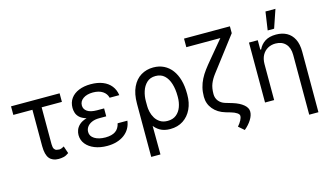

<svg xmlns="http://www.w3.org/2000/svg" viewBox="-105 -1128 2900 1689"><g transform="rotate(-15 1345.0 -283.5)"><path d="M457 -545.9V-467.8H14.6V-545.9ZM188.5 -545.9H272.5V-131.8Q272.9 -101.1 281.7 -88.1Q290.5 -75.2 303.2 -72.5Q315.9 -69.8 327.1 -69.3Q339.8 -69.8 351.6 -75Q363.3 -80.1 371.1 -85L393.6 -18.6Q369.1 -0.5 346.9 4.6Q324.7 9.8 300.8 9.8Q245.6 9.8 217.3 -23.9Q189 -57.6 188.5 -136.7Z M727.5 -284.2H800.8V-244.1H736.3Q697.8 -244.1 669.7 -231.9Q641.6 -219.7 626.5 -199Q611.3 -178.2 611.3 -152.3Q610.8 -113.8 648.2 -90.3Q685.5 -66.9 747.1 -66.4Q806.6 -66.9 839.1 -89.6Q871.6 -112.3 881.8 -159.2H970.7Q965.8 -120.6 948 -89.6Q930.2 -58.6 900.6 -36.4Q871.1 -14.2 831.3 -2.2Q791.5 9.8 743.2 9.8Q679.7 9.8 629.9 -10Q580.1 -29.8 551.5 -65.2Q522.9 -100.6 522.5 -147.5Q522.5 -169.4 531 -193.1Q539.6 -216.8 561.5 -237.5Q583.5 -258.3 623.8 -271.2Q664.1 -284.2 727.5 -284.2ZM800.8 -261.7H727.5Q665 -261.7 626.5 -273.7Q587.9 -285.6 567.6 -304.9Q547.4 -324.2 540.3 -347.2Q533.2 -370.1 533.2 -391.6Q533.2 -442.4 559.3 -478.3Q585.4 -514.2 632.3 -533.4Q679.2 -552.7 741.2 -552.7Q803.7 -552.7 850.3 -533.9Q897 -515.1 925 -479.7Q953.1 -444.3 960 -394.5H872.1Q863.3 -432.1 829.8 -454.6Q796.4 -477.1 741.2 -477.5Q685.1 -477.1 651.6 -453.4Q618.2 -429.7 618.2 -391.6Q618.2 -357.9 647.5 -337.4Q676.8 -316.9 736.3 -316.4H800.8Z M1090.8 203.1V-280.3Q1090.8 -371.6 1119.6 -432.1Q1148.4 -492.7 1198.2 -522.7Q1248 -552.7 1310.5 -552.7Q1364.3 -552.7 1406.7 -531.5Q1449.2 -510.3 1478.8 -470.9Q1508.3 -431.6 1523.7 -376.7Q1539.1 -321.8 1539.1 -253.9V-244.1Q1539.6 -170.4 1512.5 -113Q1485.4 -55.7 1435.5 -22.9Q1385.7 9.8 1317.4 9.8Q1262.2 9.8 1224.4 -12.2Q1186.5 -34.2 1160.9 -74.7Q1135.3 -115.2 1116.2 -170.9L1171.9 -240.2Q1171.9 -214.8 1178.7 -184.6Q1185.5 -154.3 1201.9 -127.2Q1218.3 -100.1 1245.6 -82.8Q1272.9 -65.4 1313.5 -65.4Q1361.3 -65.4 1392.1 -90.1Q1422.9 -114.7 1438 -155.5Q1453.1 -196.3 1453.1 -244.1V-253.9Q1453.1 -316.9 1437.7 -366.7Q1422.4 -416.5 1391.1 -445.6Q1359.9 -474.6 1310.5 -474.6Q1261.2 -474.6 1230.5 -445.6Q1199.7 -416.5 1185.5 -372.1Q1171.4 -327.6 1171.9 -281.2L1174.8 203.1Z M2013.7 -727.5H2056.6V-665L1890.6 -447.3Q1851.1 -395.5 1822.3 -357.9Q1793.5 -320.3 1778.1 -282Q1762.7 -243.7 1762.7 -188.5Q1762.7 -152.3 1783.7 -125.7Q1804.7 -99.1 1840.8 -87.9L1906.2 -68.4Q1966.3 -49.8 2001 -20.5Q2035.6 8.8 2035.2 43Q2035.6 76.7 2011.7 115.2Q1987.8 153.8 1947.3 187.5L1896.5 143.6Q1918 119.1 1929.9 96.2Q1941.9 73.2 1941.4 56.6Q1941.9 43 1922.1 29.3Q1902.3 15.6 1868.2 5.9L1824.2 -6.8Q1754.4 -27.3 1714.6 -75.4Q1674.8 -123.5 1674.8 -187.5Q1674.8 -232.9 1684.3 -271.2Q1693.8 -309.6 1711.7 -344.7Q1729.5 -379.9 1755.4 -414.6Q1781.2 -449.2 1813.5 -487.3ZM1638.7 -727.5H2027.3V-649.4H1638.7Z M2264.6 -328.1V0H2181.6V-545.9H2261.7V-460H2269.5Q2288.6 -502 2327.6 -527.3Q2366.7 -552.7 2428.7 -552.7Q2483.9 -552.7 2525.4 -530.3Q2566.9 -507.8 2590.1 -462.2Q2613.3 -416.5 2613.3 -346.7V204.1H2529.3V-340.8Q2529.3 -404.8 2496.1 -440.9Q2462.9 -477.1 2404.3 -477.5Q2364.7 -477.5 2333.3 -460Q2301.8 -442.4 2283.4 -409.2Q2265.1 -376 2264.6 -328.1ZM2368.2 -606.4 2392.6 -772.5H2483.4L2426.8 -606.4Z"/></g></svg>

Font: GitLab Sans
Style: Regular
Weight: 400
Designer: Rasmus Andersson
Foundry: Modifications by GitLab B.V., manufactured by rsms
Version: Version 4.000;git-c8fb6b7